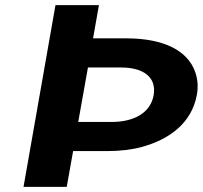

<svg xmlns="http://www.w3.org/2000/svg" viewBox="-20 -731 793 751"><path d="M367 -711H197L72 0H241L266 -140H397C447 -140 493 -145 534 -156C641 -185 730 -249 750 -360C756 -392 753 -421 744 -448C715 -533 621 -581 474 -581H344ZM581 -359C569 -289 503 -254 417 -254H286L324 -467H454C541 -467 593 -429 581 -359Z"/></svg>

Font: Asimov
Style: XWidIt
Weight: 500
Designer: Google
Version: Version 2.000980; 2014